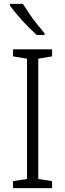

<svg xmlns="http://www.w3.org/2000/svg" viewBox="-20 -968 335 988"><path d="M248 0H47V-36L119 -47V-666L47 -678V-714H248V-678L177 -666V-47L248 -36ZM98 -948Q111 -927 130 -899Q149 -871 170.5 -844Q192 -817 209 -797V-788H169Q151 -804 131.5 -823.5Q112 -843 93 -864Q74 -885 58 -904.5Q42 -924 31 -940V-948Z"/></svg>

Font: Noto Sans Display Light
Style: Regular
Weight: 300
Designer: Monotype Design Team
Foundry: Monotype Imaging Inc.
Version: Version 2.003